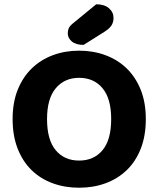

<svg xmlns="http://www.w3.org/2000/svg" viewBox="-20 -861 740 898"><path d="M662 -304Q662 -226 638.5 -166Q615 -106 573 -65.5Q531 -25 474 -4Q417 17 350 17Q283 17 226 -4Q169 -25 127.5 -65.5Q86 -106 62.5 -166Q39 -226 39 -304Q39 -382 63 -441.5Q87 -501 129 -541.5Q171 -582 227.5 -603Q284 -624 350 -624Q416 -624 473 -603Q530 -582 572 -541.5Q614 -501 638 -441.5Q662 -382 662 -304ZM500 -304Q500 -400 459.5 -448.5Q419 -497 350 -497Q282 -497 241 -448.5Q200 -400 200 -304Q200 -207 240.5 -158.5Q281 -110 350 -110Q419 -110 459.5 -158.5Q500 -207 500 -304ZM430 -841Q468 -841 489.5 -822.5Q511 -804 511 -777Q511 -758 502 -743Q493 -728 468 -712L371 -651Q335 -651 316 -667Q297 -683 297 -705Q297 -717 301 -727.5Q305 -738 319 -750Z"/></svg>

Font: Baloo Tammudu 2
Style: Bold
Weight: 700
Designer: Maithili Shingre, Omkar Shende and Ek Type
Foundry: Ek Type
Version: Version 1.640;hotconv 1.0.111;makeotfexe 2.5.65597; ttfautoh